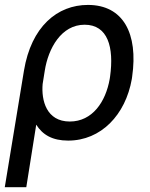

<svg xmlns="http://www.w3.org/2000/svg" viewBox="-28 -573 621 796"><path d="M71.4 -280.5 -8.2 203.1H81L122.2 -56.1C148.8 -13.8 189.6 9.9 254.6 9.9C390.6 9.9 492.5 -96.6 518.5 -245.4L519.9 -255.3C545.5 -433.9 483 -552.6 336.6 -552.6C209.5 -552.6 101.6 -462.7 71.4 -280.5ZM148.8 -224.8 157.7 -280.5C172.2 -372.2 225.9 -470.5 322.8 -470.5C419 -470.5 445.3 -377.5 428.3 -255.3L426.8 -245.4C410.2 -150.9 355.1 -69.2 261.4 -69.2C164.1 -69.2 142.8 -157.3 148.8 -224.8Z"/></svg>

Font: Margiela Sans Text
Style: Italic
Weight: 400
Italic angle: -9.39999°
Designer: Stefan Endress, Andreas Faust
Version: Version 1.100;FEAKit 1.0